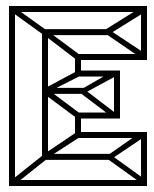

<svg xmlns="http://www.w3.org/2000/svg" viewBox="-20 -620 515 640"><path d="M23 0 10 -13 122 -102 135 -89ZM10 0V-600H30V0ZM120 -97V-521H140V-97ZM240 -223 127 -307 142 -320 253 -237ZM240 -225V-245H370V-225ZM141 -313 126 -324 240 -385 253 -370ZM122 -506 15 -583 28 -596 135 -519ZM140 -307V-327H260V-307ZM240 -365V-385H370V-365ZM360 -225 240 -316 255 -327 373 -237ZM257 -307 240 -316 360 -385 373 -370ZM360 -225V-385H380V-225ZM230 -160V-245H250V-160ZM20 0V-20H460V0ZM141 -95 126 -106 236 -180 249 -165ZM126 -87V-107H350V-87ZM236 -160V-180H460V-160ZM450 -10 330 -96 345 -107 463 -22ZM347 -87 330 -96 450 -180 463 -165ZM450 0V-180H470V0ZM20 -600H460V-580H20ZM141 -515 249 -435 236 -420 126 -504ZM126 -523H350V-503H126ZM230 -440H460V-420H230ZM446 -593 463 -580 344 -506 329 -520ZM345 -520 463 -442 450 -427 327 -511ZM450 -600H470V-420H450ZM230 -365V-440H250V-365Z"/></svg>

Font: Octagon Variable
Style: Regular
Weight: 400
Designer: Alexander Royter, Emma Schmalisch, Felix Willnauer, Friederike Temme, Greta Wachholz, Jason Tsiakas, Julia Baskal, Julia
Foundry: Type Design @ HAW Hamburg
Version: Version 1.000